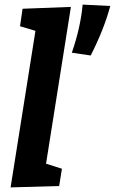

<svg xmlns="http://www.w3.org/2000/svg" viewBox="-20 -809 499 834"><path d="M78 -771 288 -779 180 -98 249 -76 237 -1 26 5 134 -675 67 -695ZM292 -580Q330 -690 339 -789L459 -783Q432 -682 374 -568Z"/></svg>

Font: Bitter Pro
Style: Bold Italic
Weight: 700
Italic angle: -9°
Designer: Sol Matas, and Bitter project Authors
Foundry: Sol Matas
Version: Version 1.010